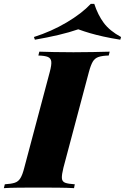

<svg xmlns="http://www.w3.org/2000/svg" viewBox="-67 -976 648 996"><path d="M262 -106Q253 -70 254 -52Q255 -34 271 -28Q287 -22 321 -20L317 0Q285 -2 234 -2.5Q183 -3 130 -3Q76 -3 29 -2.5Q-18 -2 -47 0L-42 -20Q-9 -22 9.5 -28Q28 -34 39 -52Q50 -70 59 -106L191 -602Q201 -639 199 -656.5Q197 -674 181.5 -680.5Q166 -687 132 -688L137 -708Q165 -707 212.5 -706Q260 -705 314 -705Q367 -705 416 -706Q465 -707 502 -708L497 -688Q463 -687 444 -680.5Q425 -674 414.5 -656.5Q404 -639 394 -602ZM339 -824Q293 -808 235.5 -794.5Q178 -781 114 -770L109 -784Q200 -813 278.5 -859.5Q357 -906 404 -956H422Q441 -898 471.5 -857Q502 -816 561 -784L557 -770Q507 -778 469 -786.5Q431 -795 400 -804Q369 -813 339 -824Z"/></svg>

Font: Playfair Display Black
Style: Italic
Weight: 900
Italic angle: -14°
Designer: Claus Eggers Sørensen
Foundry: Claus Eggers Sørensen
Version: Version 1.203